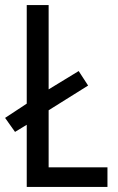

<svg xmlns="http://www.w3.org/2000/svg" viewBox="-21 -734 464 754"><path d="M84 0H401V-77H170V-301L325 -398L288 -455L170 -383V-714H84V-327L-1 -271L38 -216L84 -244Z"/></svg>

Font: Noto Sans Bengali Condensed
Style: Regular
Weight: 400
Width: 3
Designer: Jelle Bosma - Monotype Design Team
Foundry: Monotype Imaging Inc.
Version: Version 2.003